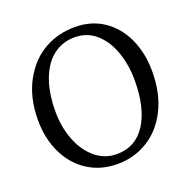

<svg xmlns="http://www.w3.org/2000/svg" viewBox="-136 -897 1031 1043"><g transform="rotate(-20 379.5 -375.5)"><path d="M718 -395Q718 -270 672 -177Q626 -84 546.5 -35Q467 14 371 14Q273 14 199 -34Q125 -82 84.5 -166.5Q44 -251 44 -357Q44 -487 96 -582Q148 -677 233 -723Q311 -765 404 -765Q499 -765 570 -717Q641 -669 679.5 -585Q718 -501 718 -395ZM149 -368Q149 -281 177.5 -205.5Q206 -130 260 -84Q314 -38 386 -38Q493 -38 552.5 -129.5Q612 -221 612 -384Q612 -471 585.5 -546.5Q559 -622 507.5 -667.5Q456 -713 384 -713Q313 -713 260 -672Q207 -631 178 -553Q149 -475 149 -368Z"/></g></svg>

Font: Martel DemiBold
Style: Regular
Weight: 600
Designer: Dan Reynolds
Foundry: Dan Reynolds
Version: Version 1.001; ttfautohint (v1.1) -l 5 -r 5 -G 72 -x 0 -D la